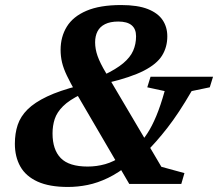

<svg xmlns="http://www.w3.org/2000/svg" viewBox="-20 -730 866 762"><path d="M555 -121.5 495 -80Q450.5 -44 409 -24Q367.5 -4 328 4Q288.5 12 249.5 12Q176 12 129.2 -9.2Q82.5 -30.5 60.8 -69Q39 -107.5 39 -159.5Q39 -200.5 50.2 -234.2Q61.5 -268 89.5 -295.8Q117.5 -323.5 167 -347Q216.5 -370.5 293 -390L391.5 -432Q441 -455.5 469 -479Q497 -502.5 508.5 -528.8Q520 -555 520 -586Q520 -615.5 502.2 -630Q484.5 -644.5 449.5 -644.5Q417.5 -644.5 397 -634.2Q376.5 -624 367 -605.5Q357.5 -587 357.5 -562Q357.5 -535.5 367.2 -507.8Q377 -480 400 -441.5L620.5 -68L712 -43L699.5 0H493L281 -363Q259 -401.5 245.5 -429.8Q232 -458 226.2 -482.2Q220.5 -506.5 220.5 -532Q220.5 -584 245.2 -624.2Q270 -664.5 323.2 -687.2Q376.5 -710 460.5 -710Q526.5 -710 566.8 -694Q607 -678 625.5 -650.2Q644 -622.5 644 -586Q644 -543 623.2 -509.5Q602.5 -476 551 -449.5Q499.5 -423 406.5 -401L301.5 -355.5Q255 -333 230.5 -308.8Q206 -284.5 197.2 -257.8Q188.5 -231 188.5 -200.5Q188.5 -136 221.2 -102.5Q254 -69 328 -69Q363.5 -69 397.5 -78.5Q431.5 -88 467 -112.5L527.5 -152.5Q547 -173.5 565 -201Q583 -228.5 600 -269Q617 -309.5 633.5 -368.5L564.5 -383.5L577.5 -425.5H825.5L812.5 -383.5L740.5 -368.5Q689.5 -280.5 644.2 -222.5Q599 -164.5 555 -121.5Z"/></svg>

Font: Newsreader 9pt SemiBold
Style: Italic
Weight: 600
Italic angle: -17°
Designer: Hugues Gentile
Foundry: Production Type
Version: Version 1.003